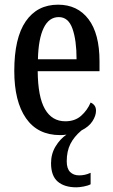

<svg xmlns="http://www.w3.org/2000/svg" viewBox="-20 -567 482 820"><path d="M306 233Q255 233 226.5 208.5Q198 184 198 130Q198 90 217.5 58Q237 26 264 8Q257 9 250.5 9.5Q244 10 237 10Q141 10 91 -62Q41 -134 41 -264Q41 -405 90 -476Q139 -547 228 -547Q311 -547 358 -485Q405 -423 405 -305V-263H141Q142 -153 172 -101Q202 -49 259 -49Q300 -49 326.5 -72.5Q353 -96 367 -129Q377 -125 383.5 -116.5Q390 -108 390 -94Q390 -73 375 -49.5Q360 -26 328 -10Q296 17 280.5 48Q265 79 265 122Q265 153 279.5 167.5Q294 182 318 182Q330 182 342 179.5Q354 177 367 171V220Q356 226 337.5 229.5Q319 233 306 233ZM307 -314Q307 -395 289.5 -444.5Q272 -494 231 -494Q189 -494 166.5 -447.5Q144 -401 142 -314Z"/></svg>

Font: Noto Serif Lao ExtraCondensed Medium
Style: Regular
Weight: 500
Width: 2
Designer: Monotype Design Team
Foundry: Monotype Imaging Inc.
Version: Version 2.003; ttfautohint (v1.8.4.7-5d5b)